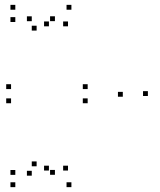

<svg xmlns="http://www.w3.org/2000/svg" viewBox="-20 -760 660 790"><path d="M340.7 -335.2V-355.2H320.7V-335.2ZM340.7 -393.5V-413.5H320.7V-393.5ZM25.5 -393.5V-413.5H5.5V-393.5ZM25.5 -335.2V-355.2H5.5V-335.2ZM273.8 10V-10H253.8V10ZM588.5 -365V-385H568.5V-365ZM273.8 -720V-740H253.8V-720ZM43 -720V-740H23V-720ZM43 -669.5V-689.5H23V-669.5ZM130.7 -634.2V-654.2H110.7V-634.2ZM110.7 -672.8V-692.8H90.7V-672.8ZM110.7 -37.2V-57.2H90.7V-37.2ZM130.7 -75.8V-95.8H110.7V-75.8ZM43 -40.5V-60.5H23V-40.5ZM43 10V-10H23V10ZM206 -673V-693H186V-673ZM181.3 -651.7V-671.7H161.3V-651.7ZM259.8 -651.7V-671.7H239.8V-651.7ZM485.3 -362V-382H465.3V-362ZM259.8 -58.3V-78.3H239.8V-58.3ZM181.3 -58.3V-78.3H161.3V-58.3ZM206 -40.8V-60.8H186V-40.8Z"/></svg>

Font: Monaspace Xenon Dots Var
Style: Regular
Weight: 400
Designer: Riley Cran and the Lettermatic Team
Version: Version 1.100 (Monaspace Xenon Dots)